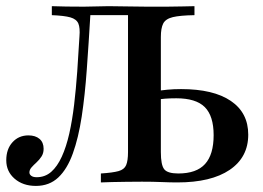

<svg xmlns="http://www.w3.org/2000/svg" viewBox="-30 -591 852 622"><path d="M86.3 11.3Q44.4 11.3 17.3 -12.1Q-9.7 -35.5 -9.7 -71.8Q-9.7 -108.1 10.5 -130.2Q30.6 -152.4 62.1 -152.4Q84.7 -152.4 98 -141.1Q111.3 -129.8 111.3 -108.9Q111.3 -94.4 104.4 -83.9Q97.6 -73.4 88.3 -64.9Q79 -56.5 72.2 -48.8Q65.3 -41.1 65.3 -32.3Q65.3 -25.8 71.4 -21.4Q77.4 -16.9 88.7 -16.9Q116.1 -16.9 135.9 -34.3Q155.6 -51.6 170.2 -83.5Q184.7 -115.3 194.4 -158.1Q204 -200.8 210.1 -251.6Q216.1 -302.4 220.2 -358.9Q224.2 -415.3 227.4 -472.6Q229.8 -500.8 223.8 -514.9Q217.7 -529 198 -534.7Q178.2 -540.3 137.9 -541.9V-571Q156.5 -570.2 185.1 -569.8Q213.7 -569.4 241.9 -569.4Q262.1 -569.4 281.9 -570.2Q301.6 -571 321.8 -571Q354.8 -571 381.5 -570.2Q408.1 -569.4 445.2 -569.4Q480.6 -569.4 510.5 -569.4Q540.3 -569.4 563.3 -570.2Q586.3 -571 600 -571V-541.9Q553.2 -541.1 529.8 -535.5Q506.5 -529.8 498.8 -514.9Q491.1 -500 491.1 -471V-98.4Q491.1 -56.5 502 -42.7Q512.9 -29 547.6 -29Q606.5 -29 634.3 -59.7Q662.1 -90.3 662.1 -153.2Q662.1 -215.3 633.5 -244Q604.8 -272.6 541.1 -272.6Q521.8 -272.6 505.2 -271.4Q488.7 -270.2 472.6 -266.9V-296Q491.9 -298.4 512.1 -300.4Q532.3 -302.4 556.5 -302.4Q661.3 -302.4 717.7 -264.1Q774.2 -225.8 774.2 -154.8Q774.2 -81.5 714.1 -40.7Q654 0 544.4 0Q521.8 0 493.5 -1.2Q465.3 -2.4 429.8 -2.4Q404 -2.4 379 -2Q354 -1.6 332.7 -1.2Q311.3 -0.8 296.8 0V-29Q335.5 -31.5 354 -36.7Q372.6 -41.9 378.6 -56Q384.7 -70.2 384.7 -98.4V-546L391.1 -541.9H254L262.9 -545.2Q257.3 -450.8 251.2 -366.5Q245.2 -282.3 234.7 -213.3Q224.2 -144.4 206 -94Q187.9 -43.5 158.9 -16.1Q129.8 11.3 86.3 11.3Z"/></svg>

Font: Playfair SemiBold
Style: Regular
Weight: 600
Designer: Claus Eggers Sørensen
Foundry: Claus Eggers Sørensen
Version: Version 2.001;gftools[0.9.30]